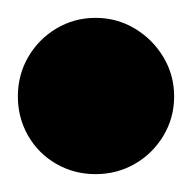

<svg xmlns="http://www.w3.org/2000/svg" viewBox="-57 -328 215 215"><path d="M-37 -220Q-37 -196 -25.5 -176Q-14 -156 6 -144.5Q26 -133 50 -133Q74 -133 94 -144.5Q114 -156 126 -176Q138 -196 138 -220Q138 -244 126 -264Q114 -284 94 -296Q74 -308 50 -308Q26 -308 6 -296Q-14 -284 -25.5 -264Q-37 -244 -37 -220Z"/></svg>

Font: Linefont
Style: Bold
Weight: 700
Monospace: yes
Version: Version 3.002;gftools[0.9.33]